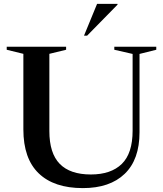

<svg xmlns="http://www.w3.org/2000/svg" viewBox="-20 -955 838 986"><path d="M661 -284V-678L567 -699.5V-715H782.5V-699.5L696.5 -678V-275.5Q696.5 -135.5 620.2 -62.2Q544 11 405.5 11Q257.5 11 178.8 -64.8Q100 -140.5 100 -290.5V-678.5L14.5 -699.5V-715H319.5V-699.5L233.5 -678.5V-282Q233.5 -168 286.8 -113.5Q340 -59 446.5 -59Q550 -59 605.5 -113.2Q661 -167.5 661 -284ZM411.5 -772 478.5 -935H583.5V-931L427.5 -772Z"/></svg>

Font: Newsreader 72pt Medium
Style: Regular
Weight: 500
Designer: Hugues Gentile
Foundry: Production Type
Version: Version 1.003; ttfautohint (v1.8.3)